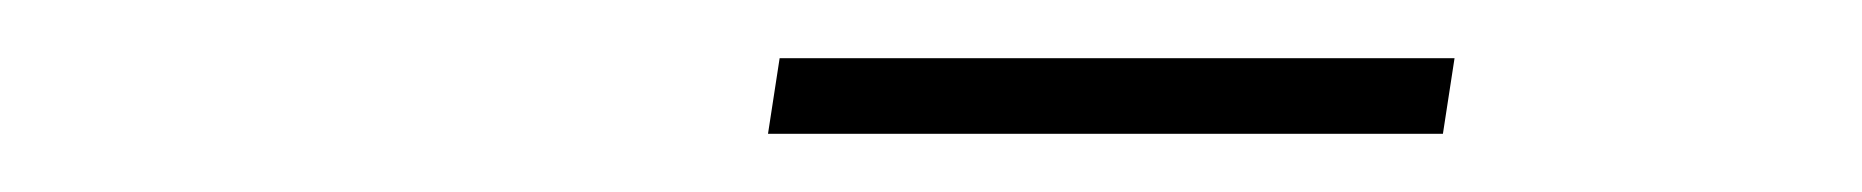

<svg xmlns="http://www.w3.org/2000/svg" viewBox="-20 -654 640 66"><path d="M244 -608 248 -634H480L476 -608Z"/></svg>

Font: Source Code Pro ExtraLight
Style: Italic
Weight: 200
Italic angle: -11°
Monospace: yes
Designer: Paul D. Hunt, Teo Tuominen
Foundry: Adobe Systems Incorporated
Version: Version 1.050;PS 1.000;hotconv 16.6.51;makeotf.lib2.5.65220